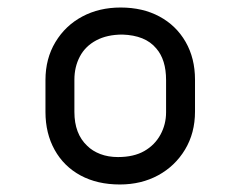

<svg xmlns="http://www.w3.org/2000/svg" viewBox="-20 -781 640 511"><path d="M301 -761Q360 -761 404.5 -737Q449 -713 474 -669.5Q499 -626 499 -569V-484Q499 -427 472.5 -383Q446 -339 401 -314.5Q356 -290 299 -290Q239 -290 194.5 -314Q150 -338 125.5 -382Q101 -426 101 -483V-568Q101 -625 127.5 -669Q154 -713 199 -737Q244 -761 301 -761ZM306 -689Q265 -689 236 -673.5Q207 -658 192.5 -630.5Q178 -603 178 -569V-483Q178 -454 186.5 -431.5Q195 -409 212 -393Q226 -379 247 -371Q268 -363 294 -363Q336 -363 364 -379Q392 -395 407 -422.5Q422 -450 422 -482V-568Q422 -595 415.5 -616Q409 -637 396 -652Q381 -670 358.5 -679Q336 -688 306 -689Z"/></svg>

Font: Rec Mono Linear
Style: Regular
Weight: 400
Monospace: yes
Version: Version 1.085; ttfautohint (v1.8.4.7-5d5b)